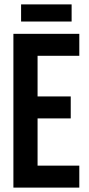

<svg xmlns="http://www.w3.org/2000/svg" viewBox="-20 -854 403 874"><path d="M41 -700H341V-600H151V-415H302V-315H151V-100H341V0H41ZM76 -834H306V-756H76Z"/></svg>

Font: Booming Bebas 2
Style: Regular
Weight: 400
Designer: Ryoichi Tsunekawa
Foundry: Ryoichi Tsunekawa
Version: Version 2.000